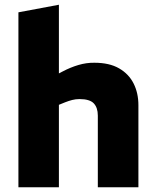

<svg xmlns="http://www.w3.org/2000/svg" viewBox="-20 -790 656 810"><path d="M57.7 0V-738L228.5 -770V-480.3L243.9 -488.3Q277 -505.8 310.8 -515.8Q344.6 -525.8 378.1 -525.3Q441.6 -525.3 482.5 -501.6Q523.5 -477.9 543.7 -437.6Q563.9 -397.4 563.9 -346.4V0H392.7V-302.2Q392.7 -335.8 375.6 -353.9Q358.5 -372 315.4 -372Q299.3 -372 284.5 -368.2Q269.7 -364.4 254.6 -358.4L228.5 -347.8V0Z"/></svg>

Font: REM Medium
Style: Regular
Weight: 500
Designer: Octavio Pardo
Foundry: Ashler Design
Version: Version 1.005;gftools[0.9.28]